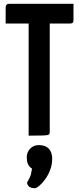

<svg xmlns="http://www.w3.org/2000/svg" viewBox="-20 -720 420 1019"><path d="M132 0V-690Q132 -690 134.5 -690Q137 -690 152 -690H224Q239 -690 241.5 -690Q244 -690 244 -690V-20Q244 -10 239 -6Q234 -2 210.5 -1Q187 0 132 0ZM10 -595V-680Q10 -700 30 -700H370V-615Q370 -603 365.5 -599Q361 -595 350 -595ZM165 279Q150 279 139 273.5Q128 268 123 250Q140 221 143.5 207.5Q147 194 150 175Q134 165 128 150Q122 135 122 115Q122 88 140 69Q158 50 186 50Q221 50 239 69Q257 88 257 123Q257 154 246 182.5Q235 211 219 232.5Q203 254 188 266.5Q173 279 165 279Z"/></svg>

Font: Yanone Kaffeesatz
Style: Bold
Weight: 700
Designer: Yanone (Cyrillic: Daniel Pouzeot, Huerta Tipografica, and Cyreal)
Foundry: Yanone
Version: Version 2.003